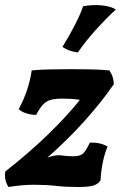

<svg xmlns="http://www.w3.org/2000/svg" viewBox="-31 -740 484 769"><path d="M3 9Q-15 -19 -10 -53Q88 -130 163 -203Q238 -276 289 -340Q270 -343 253 -344Q236 -345 219 -345Q190 -345 172 -340Q154 -335 141 -321Q128 -307 114 -280Q94 -280 74.5 -286Q55 -292 44 -303Q64 -340 77 -378.5Q90 -417 96 -458Q126 -461 167.5 -462Q209 -463 254 -463Q298 -463 337 -462Q376 -461 407 -458Q424 -434 425 -403Q377 -333 309 -257Q241 -181 159 -109Q193 -121 215.5 -117.5Q238 -114 262 -114Q291 -114 303 -126.5Q315 -139 329 -169Q371 -170 400 -153Q388 -126 380.5 -88.5Q373 -51 372 -19Q364 -4 345 2.5Q326 9 281 9Q233 9 193.5 4.5Q154 0 105 0Q83 0 58 2Q33 4 3 9ZM302 -715Q340 -722 376 -718.5Q412 -715 433 -702Q391 -663 351 -618.5Q311 -574 281 -530Q246 -534 219 -552Q246 -595 269 -640Q292 -685 302 -715Z"/></svg>

Font: Vollkorn
Style: Bold Italic
Weight: 700
Italic angle: -11°
Designer: Friedrich Althausen
Foundry: Friedrich Althausen
Version: Version 5.000; ttfautohint (v1.8.3)